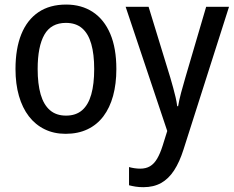

<svg xmlns="http://www.w3.org/2000/svg" viewBox="-20 -568 1010 829"><path d="M482.4 -270Q482.4 -206.1 468.3 -154.3Q454.1 -102.5 426.5 -65.9Q398.9 -29.3 357.9 -9.8Q316.9 9.8 263.2 9.8Q212.9 9.8 172.9 -9.8Q132.8 -29.3 104.7 -65.7Q76.7 -102.1 61.8 -153.8Q46.9 -205.6 46.9 -270Q46.9 -357.9 72 -420.2Q97.2 -482.4 146 -515.4Q194.8 -548.3 265.6 -548.3Q332 -548.3 380.9 -516.1Q429.7 -483.9 456.1 -421.9Q482.4 -359.9 482.4 -270ZM142.6 -270Q142.6 -205.6 155.5 -160.6Q168.5 -115.7 195.6 -92.3Q222.7 -68.8 265.1 -68.8Q307.6 -68.8 334.5 -92Q361.3 -115.2 374 -160.2Q386.7 -205.1 386.7 -270Q386.7 -334 374 -378.4Q361.3 -422.9 334.5 -446Q307.6 -469.2 264.6 -469.2Q200.7 -469.2 171.6 -418.2Q142.6 -367.2 142.6 -270ZM522.5 -538.6H621.6L715.3 -232.9Q721.7 -210.9 727.5 -189.9Q733.4 -168.9 738 -148.9Q742.7 -128.9 745.1 -109.4H749Q753.4 -135.3 761.7 -167Q770 -198.7 780.3 -232.9L870.1 -538.6H968.8L772.5 77.1Q755.4 131.3 731.7 167.7Q708 204.1 675.5 222.2Q643.1 240.2 599.1 240.2Q580.6 240.2 565.4 237.8Q550.3 235.4 537.1 231.9V153.3Q546.9 156.2 559.8 158.2Q572.8 160.2 585.4 160.2Q610.4 160.2 627.9 149.7Q645.5 139.2 658.4 117.2Q671.4 95.2 682.1 61.5L702.1 -2.4Z"/></svg>

Font: Open Sans SemiCondensed Medium
Style: Regular
Weight: 500
Width: 4
Designer: Monotype Design Team
Foundry: Monotype Imaging Inc.
Version: Version 3.000